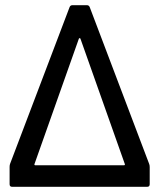

<svg xmlns="http://www.w3.org/2000/svg" viewBox="-20 -720 614 740"><path d="M19 -89 248 -692Q251 -700 259 -700H315Q323 -700 326 -692L555 -88Q557 -83 557 -76V-10Q557 0 547 0H27Q17 0 17 -10V-77Q17 -84 19 -89ZM461 -88 290 -571Q289 -573 287 -573Q285 -573 284 -571L113 -88Q112 -86 113 -84.5Q114 -83 116 -83H458Q460 -83 461 -84.5Q462 -86 461 -88Z"/></svg>

Font: Barlow Semi Condensed Medium
Style: Regular
Weight: 500
Width: 4
Designer: Jeremy Tribby
Foundry: Tribby Type
Version: Version 1.422; ttfautohint (v1.8)